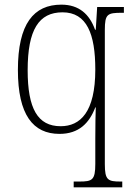

<svg xmlns="http://www.w3.org/2000/svg" viewBox="-20 -566 573 826"><path d="M297 240H506V215H499C444 215 431 209 431 140V-437C431 -506 442 -511 505 -511H513V-536H398L392 -438H389C365 -505 320 -546 244 -546C125 -546 57 -464 57 -265C57 -72 122 10 236 10C319 10 364 -36 390 -104H392C391 -83 390 -22 390 31V139C390 209 377 215 321 215H297ZM241 -23C142 -23 99 -99 99 -264C99 -438 147 -513 249 -513C354 -513 390 -419 390 -267C390 -83 325 -23 241 -23Z"/></svg>

Font: Noto Serif Myanmar SemiCondensed ExtraLight
Style: Regular
Weight: 200
Width: 4
Designer: Ben Mitchell and the Monotype Design Team
Foundry: Monotype Imaging Inc.
Version: Version 2.106